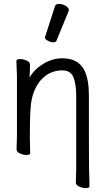

<svg xmlns="http://www.w3.org/2000/svg" viewBox="-20 -784 540 985"><path d="M419 181Q403 181 386 173Q369 165 369 153Q370 145 370 125.5Q370 106 371 86V-293Q371 -353 356.5 -388Q342 -423 300 -423Q231 -423 185 -368Q142 -313 137 -229Q133 -184 133 -79Q133 -56 135 2Q135 11 115 11Q99 11 82 3Q65 -5 65 -17Q65 -44 67 -88V-395Q64 -458 64 -471Q64 -481 84 -481Q100 -481 117 -473Q134 -465 134 -453L132 -386Q155 -428 202 -456.5Q249 -485 300 -485Q383 -485 414 -421Q436 -374 436 -297Q436 71 437 92Q439 137 439 172Q439 181 419 181ZM270 -576Q267 -567 253.5 -567Q240 -567 225.5 -575Q211 -583 211 -589.5Q211 -596 212 -597L262 -752Q265 -764 282.5 -764Q300 -764 316.5 -754.5Q333 -745 333 -732Q333 -729 332 -727Z"/></svg>

Font: LXGW WenKai Mono Lite
Style: Regular
Weight: 400
Monospace: yes
Designer: LXGW / Fontworks Inc.
Foundry: LXGW / Fontworks Inc.
Version: Version 1.520; June 14, 2025